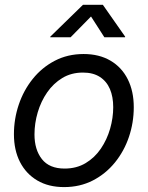

<svg xmlns="http://www.w3.org/2000/svg" viewBox="-20 -762 611 794"><path d="M245.1 11.7Q180.7 11.7 134.3 -15.6Q87.9 -43 62.7 -92Q37.6 -141.1 37.6 -207Q37.6 -270 57.6 -329.3Q77.6 -388.7 115.5 -435.8Q153.3 -482.9 206.5 -510.7Q259.8 -538.6 325.7 -538.6Q390.1 -538.6 436.8 -511.2Q483.4 -483.9 508.3 -434.3Q533.2 -384.8 533.2 -318.8Q533.2 -254.9 513.2 -195.8Q493.2 -136.7 455.1 -89.8Q417 -43 363.8 -15.6Q310.5 11.7 245.1 11.7ZM247.1 -64.9Q296.4 -64.9 334 -87.4Q371.6 -109.9 397 -147.2Q422.4 -184.6 435.3 -229.5Q448.2 -274.4 448.2 -318.8Q448.2 -361.8 434.6 -393.8Q420.9 -425.8 393.1 -443.8Q365.2 -461.9 323.2 -461.9Q274.9 -461.9 237.8 -439.5Q200.7 -417 175 -379.9Q149.4 -342.8 136 -297.4Q122.6 -252 122.6 -206.1Q122.6 -143.1 153.3 -104Q184.1 -64.9 247.1 -64.9ZM272 -607.9H187.5L188 -610.4L323.2 -742.2H405.3L497.6 -610.4L497.1 -607.9H411.6L356.4 -693.8Z"/></svg>

Font: Inter 24pt
Style: Italic
Weight: 400
Italic angle: -9.3988°
Designer: Rasmus Andersson
Foundry: rsms
Version: Version 4.001;git-66647c0bb